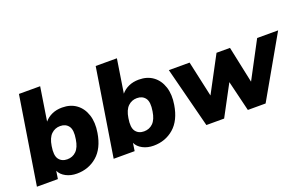

<svg xmlns="http://www.w3.org/2000/svg" viewBox="-86 -1119 2397 1514"><g transform="rotate(-20 1112.0 -362.5)"><path d="M348 11Q297 11 257 -10Q217 -31 201 -66L191 0H15L132 -736H310L266 -455Q291 -485 328.5 -502Q366 -519 414 -519Q484 -519 532.5 -483.5Q581 -448 602 -384Q623 -320 609 -236Q589 -112 518 -50.5Q447 11 348 11ZM315 -121Q360 -121 390.5 -151Q421 -181 431 -246Q444 -322 420 -354.5Q396 -387 350 -387Q306 -387 275 -357Q244 -327 234 -262Q221 -186 245 -153.5Q269 -121 315 -121Z M992 11Q941 11 901 -10Q861 -31 845 -66L835 0H659L776 -736H954L910 -455Q935 -485 972.5 -502Q1010 -519 1058 -519Q1128 -519 1176.5 -483.5Q1225 -448 1246 -384Q1267 -320 1253 -236Q1233 -112 1162 -50.5Q1091 11 992 11ZM959 -121Q1004 -121 1034.5 -151Q1065 -181 1075 -246Q1088 -322 1064 -354.5Q1040 -387 994 -387Q950 -387 919 -357Q888 -327 878 -262Q865 -186 889 -153.5Q913 -121 959 -121Z M1437 0 1307 -508H1481L1547 -208L1707 -508H1820L1885 -201L2048 -508H2224L1934 0H1785L1723 -256L1586 0Z"/></g></svg>

Font: Winston ExtraBold
Style: Italic
Weight: 800
Italic angle: -9°
Designer: Original fonts by Vernon Adams / Changes by Cristiano Sobral
Foundry: Original fonts by Vernon Adams / Changes by Cristiano Sobral
Version: Version 2.503;July 17, 2020;FontCreator 13.0.0.2655 64-bit